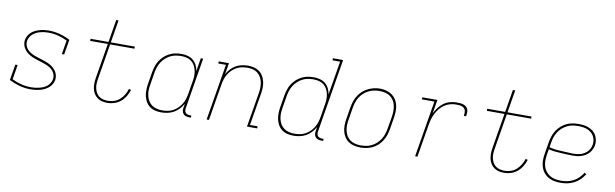

<svg xmlns="http://www.w3.org/2000/svg" viewBox="-47 -1221 5493 1716"><g transform="rotate(10 2700.0 -363.5)"><path d="M254 8Q201 8 151.5 -5.5Q102 -19 57 -42L81 -186H102L80 -53Q120 -33 163.5 -22Q207 -11 254 -11Q272 -11 290 -13Q308 -15 326.5 -19.5Q345 -24 363 -31.5Q381 -39 396 -51Q411 -63 421.5 -80Q432 -97 435 -115Q439 -136 433 -155.5Q427 -175 414.5 -190Q402 -205 385.5 -215.5Q369 -226 350.5 -233.5Q332 -241 312.5 -247Q293 -253 274 -259Q255 -265 236.5 -272Q218 -279 200.5 -289Q183 -299 168.5 -312Q154 -325 143.5 -341.5Q133 -358 128.5 -378Q124 -398 127 -419Q131 -439 141.5 -457.5Q152 -476 168 -490Q184 -504 203.5 -513Q223 -522 243 -527.5Q263 -533 282.5 -535.5Q302 -538 322 -538Q375 -538 424.5 -524.5Q474 -511 518 -488L495 -351H474L495 -477Q456 -497 412.5 -508Q369 -519 322 -519Q305 -519 287 -517Q269 -515 251.5 -510.5Q234 -506 217 -498Q200 -490 185.5 -478Q171 -466 161 -449.5Q151 -433 148 -416Q144 -395 150 -375Q156 -355 168.5 -340Q181 -325 197.5 -314.5Q214 -304 232.5 -296.5Q251 -289 270.5 -283Q290 -277 309 -271Q328 -265 346.5 -258Q365 -251 382.5 -241.5Q400 -232 414.5 -219Q429 -206 439.5 -189.5Q450 -173 454.5 -153Q459 -133 456 -112Q452 -91 441 -72.5Q430 -54 413 -40Q396 -26 376 -16.5Q356 -7 335.5 -2Q315 3 294.5 5.5Q274 8 254 8Z M951 8Q925 8 901.5 2.5Q878 -3 859 -17Q840 -31 827.5 -51Q815 -71 810 -94.5Q805 -118 805.5 -143Q806 -168 810 -193L863 -511H703V-530H866L900 -735H921L887 -530H1105V-511H884L831 -190Q827 -168 826 -146Q825 -124 829.5 -103.5Q834 -83 844 -64.5Q854 -46 870.5 -33.5Q887 -21 908 -16Q929 -11 951 -11Q978 -11 1006.5 -20Q1035 -29 1057.5 -49Q1080 -69 1095.5 -95Q1111 -121 1119 -148L1139 -143Q1129 -112 1112 -83.5Q1095 -55 1069.5 -33.5Q1044 -12 1012.5 -2Q981 8 951 8Z M1439 8Q1410 8 1382.5 1.5Q1355 -5 1333.5 -21Q1312 -37 1298.5 -60.5Q1285 -84 1279 -110.5Q1273 -137 1273.5 -166Q1274 -195 1279 -223L1297 -333Q1302 -360 1310.5 -387Q1319 -414 1334.5 -438Q1350 -462 1372 -482Q1394 -502 1420 -515Q1446 -528 1473 -533Q1500 -538 1528 -538Q1557 -538 1585 -530.5Q1613 -523 1634 -505.5Q1655 -488 1667.5 -463Q1680 -438 1684 -410L1704 -530H1725L1649 -68Q1647 -57 1648.5 -45.5Q1650 -34 1656.5 -26Q1663 -18 1674 -14.5Q1685 -11 1696 -11H1709V8H1693Q1678 8 1663.5 3.5Q1649 -1 1639.5 -11.5Q1630 -22 1627.5 -37.5Q1625 -53 1628 -68L1634 -105Q1619 -78 1598 -55.5Q1577 -33 1551 -18.5Q1525 -4 1496 2Q1467 8 1439 8ZM1445 -11Q1469 -11 1494 -15.5Q1519 -20 1542 -32.5Q1565 -45 1584 -63.5Q1603 -82 1616.5 -104Q1630 -126 1637.5 -150.5Q1645 -175 1649 -199L1667 -309Q1672 -334 1673 -360Q1674 -386 1669 -410Q1664 -434 1652.5 -455.5Q1641 -477 1622 -492Q1603 -507 1578.5 -513Q1554 -519 1528 -519Q1503 -519 1478 -514.5Q1453 -510 1429.5 -498Q1406 -486 1386 -467.5Q1366 -449 1352 -426.5Q1338 -404 1330 -379.5Q1322 -355 1318 -330L1300 -220Q1295 -194 1294.5 -168Q1294 -142 1299.5 -118Q1305 -94 1317.5 -72.5Q1330 -51 1350 -37Q1370 -23 1394.5 -17Q1419 -11 1445 -11Z M1850 0 1935 -511H1866V-530H1959L1942 -426Q1955 -452 1975.5 -474.5Q1996 -497 2021.5 -511.5Q2047 -526 2075 -532Q2103 -538 2131 -538Q2159 -538 2186 -531.5Q2213 -525 2234.5 -509Q2256 -493 2269.5 -469.5Q2283 -446 2289 -419Q2295 -392 2294 -363.5Q2293 -335 2288 -307L2240 -19H2309V0H2216L2268 -310Q2272 -335 2273 -361Q2274 -387 2269 -411Q2264 -435 2252.5 -456Q2241 -477 2222 -492Q2203 -507 2179 -513Q2155 -519 2129 -519Q2105 -519 2080 -514Q2055 -509 2032.5 -497Q2010 -485 1991 -466.5Q1972 -448 1958.5 -425.5Q1945 -403 1937.5 -379.5Q1930 -356 1926 -331L1871 0Z M2639 8Q2610 8 2582.5 1.5Q2555 -5 2533.5 -21Q2512 -37 2498.5 -60.5Q2485 -84 2479 -110.5Q2473 -137 2473.5 -166Q2474 -195 2479 -223L2497 -333Q2502 -360 2510.5 -387Q2519 -414 2534.5 -438Q2550 -462 2572 -482Q2594 -502 2620 -515Q2646 -528 2673 -533Q2700 -538 2728 -538Q2757 -538 2785 -530.5Q2813 -523 2834 -505.5Q2855 -488 2867.5 -463Q2880 -438 2884 -410L2935 -716H2866V-735H2959L2849 -68Q2847 -57 2848.5 -45.5Q2850 -34 2856.5 -26Q2863 -18 2874 -14.5Q2885 -11 2896 -11H2909V8H2893Q2878 8 2863.5 3.5Q2849 -1 2839.5 -11.5Q2830 -22 2827.5 -37.5Q2825 -53 2828 -68L2834 -105Q2819 -78 2798 -55.5Q2777 -33 2751 -18.5Q2725 -4 2696 2Q2667 8 2639 8ZM2645 -11Q2669 -11 2694 -15.5Q2719 -20 2742 -32.5Q2765 -45 2784 -63.5Q2803 -82 2816.5 -104Q2830 -126 2837.5 -150Q2845 -174 2849 -199L2867 -309Q2872 -335 2873 -360.5Q2874 -386 2869 -410Q2864 -434 2852.5 -455.5Q2841 -477 2822 -492Q2803 -507 2778.5 -513Q2754 -519 2728 -519Q2703 -519 2678 -514.5Q2653 -510 2629.5 -498Q2606 -486 2586 -467.5Q2566 -449 2552 -426.5Q2538 -404 2530 -379.5Q2522 -355 2518 -330L2500 -220Q2495 -194 2494.5 -168Q2494 -142 2499.5 -118Q2505 -94 2517.5 -72.5Q2530 -51 2550 -37Q2570 -23 2594.5 -17Q2619 -11 2645 -11Z M3246 8Q3217 8 3189 1.5Q3161 -5 3138.5 -20Q3116 -35 3101 -58.5Q3086 -82 3079.5 -109Q3073 -136 3073.5 -165Q3074 -194 3079 -223L3097 -333Q3102 -361 3111 -387.5Q3120 -414 3135.5 -438.5Q3151 -463 3173 -483Q3195 -503 3221 -515.5Q3247 -528 3274.5 -534.5Q3302 -541 3329 -541Q3358 -541 3386 -533.5Q3414 -526 3436.5 -510.5Q3459 -495 3474 -472Q3489 -449 3495.5 -421.5Q3502 -394 3501.5 -365Q3501 -336 3496 -307L3478 -197Q3473 -169 3464 -142.5Q3455 -116 3439.5 -91.5Q3424 -67 3402 -47Q3380 -27 3354 -14.5Q3328 -2 3300.5 3Q3273 8 3246 8ZM3246 -11Q3271 -11 3296.5 -15.5Q3322 -20 3345.5 -32Q3369 -44 3389 -62.5Q3409 -81 3423 -103.5Q3437 -126 3445 -150.5Q3453 -175 3457 -200L3476 -310Q3480 -336 3480.5 -362.5Q3481 -389 3475.5 -413.5Q3470 -438 3457 -459Q3444 -480 3423.5 -494Q3403 -508 3378 -513.5Q3353 -519 3326 -519Q3301 -519 3276.5 -514Q3252 -509 3228.5 -497Q3205 -485 3185 -466.5Q3165 -448 3151.5 -426Q3138 -404 3130 -379.5Q3122 -355 3118 -330L3100 -220Q3095 -194 3094.5 -168Q3094 -142 3099.5 -117.5Q3105 -93 3117.5 -72Q3130 -51 3150 -37Q3170 -23 3195 -17Q3220 -11 3246 -11Z M3742 0 3827 -511H3714V-530H3851L3830 -405Q3844 -433 3863 -458.5Q3882 -484 3907.5 -502.5Q3933 -521 3963 -529.5Q3993 -538 4022 -538Q4038 -538 4054 -537Q4070 -536 4084.5 -531.5Q4099 -527 4111 -517.5Q4123 -508 4128 -494Q4133 -480 4132 -463.5Q4131 -447 4129 -431H4108Q4110 -444 4110.5 -457.5Q4111 -471 4107 -482.5Q4103 -494 4094 -502Q4085 -510 4073 -513.5Q4061 -517 4048 -518Q4035 -519 4022 -519Q3995 -519 3968 -511.5Q3941 -504 3917 -487.5Q3893 -471 3875 -448.5Q3857 -426 3844 -400Q3831 -374 3823.5 -347.5Q3816 -321 3812 -294L3763 0Z M4551 8Q4525 8 4501.5 2.5Q4478 -3 4459 -17Q4440 -31 4427.5 -51Q4415 -71 4410 -94.5Q4405 -118 4405.5 -143Q4406 -168 4410 -193L4463 -511H4303V-530H4466L4500 -735H4521L4487 -530H4705V-511H4484L4431 -190Q4427 -168 4426 -146Q4425 -124 4429.5 -103.5Q4434 -83 4444 -64.5Q4454 -46 4470.5 -33.5Q4487 -21 4508 -16Q4529 -11 4551 -11Q4578 -11 4606.5 -20Q4635 -29 4657.5 -49Q4680 -69 4695.5 -95Q4711 -121 4719 -148L4739 -143Q4729 -112 4712 -83.5Q4695 -55 4669.5 -33.5Q4644 -12 4612.5 -2Q4581 8 4551 8Z M5063 8Q5041 8 5018.5 5Q4996 2 4975.5 -5.5Q4955 -13 4938 -25.5Q4921 -38 4908 -54.5Q4895 -71 4887 -91.5Q4879 -112 4876 -133.5Q4873 -155 4874 -178Q4875 -201 4879 -223L4897 -333Q4902 -361 4911 -388Q4920 -415 4936 -439.5Q4952 -464 4974.5 -484Q4997 -504 5023.5 -516.5Q5050 -529 5078 -533.5Q5106 -538 5133 -538Q5157 -538 5181 -534.5Q5205 -531 5226 -522Q5247 -513 5264.5 -499Q5282 -485 5293 -464.5Q5304 -444 5308 -420.5Q5312 -397 5308 -373Q5304 -354 5295 -335.5Q5286 -317 5272 -302Q5258 -287 5240 -276.5Q5222 -266 5202.5 -260Q5183 -254 5163.5 -252Q5144 -250 5125 -250Q5097 -250 5069.5 -252Q5042 -254 5014.5 -255Q4987 -256 4960.5 -259Q4934 -262 4908 -269L4900 -220Q4895 -193 4895 -165.5Q4895 -138 4902 -113.5Q4909 -89 4924.5 -68.5Q4940 -48 4962 -34.5Q4984 -21 5010 -16Q5036 -11 5063 -11Q5091 -11 5119 -16.5Q5147 -22 5173.5 -35.5Q5200 -49 5221.5 -70Q5243 -91 5259 -117L5277 -108Q5260 -80 5236.5 -57Q5213 -34 5184 -19Q5155 -4 5124.5 2Q5094 8 5063 8ZM5128 -268Q5145 -268 5162 -270Q5179 -272 5196 -277Q5213 -282 5228.5 -291.5Q5244 -301 5256.5 -314Q5269 -327 5276.5 -343Q5284 -359 5287 -376Q5291 -397 5287.5 -417.5Q5284 -438 5274 -455.5Q5264 -473 5248.5 -485.5Q5233 -498 5214.5 -505.5Q5196 -513 5175 -516Q5154 -519 5133 -519Q5108 -519 5082 -515Q5056 -511 5032 -499Q5008 -487 4987.5 -469Q4967 -451 4952.5 -428Q4938 -405 4930 -380.5Q4922 -356 4918 -330L4911 -288Q4937 -281 4964 -277.5Q4991 -274 5018.5 -273.5Q5046 -273 5073.5 -270.5Q5101 -268 5128 -268Z"/></g></svg>

Font: Iosevka Slab Thin Extended
Style: Italic
Weight: 100
Width: 7
Italic angle: -9°
Monospace: yes
Designer: Belleve Invis
Foundry: Belleve Invis
Version: Version 11.1.0; ttfautohint (v1.8.3)